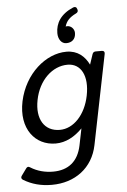

<svg xmlns="http://www.w3.org/2000/svg" viewBox="-60 -743 655 992"><g transform="rotate(-5 267.5 -247.5)"><path d="M306.6 -517.6C335 -517.6 355.5 -534.2 355.5 -566.4C355.5 -586.9 338.9 -604.5 319.3 -604.5C316.4 -604.5 313.5 -604.5 310.5 -603.5C318.4 -630.9 335 -649.4 369.1 -666C377.9 -669.9 381.8 -676.8 378.9 -685.5L377.9 -688.5C375 -699.2 367.2 -702.1 357.4 -698.2C291 -669.9 264.6 -624 264.6 -573.2C264.6 -542 281.2 -517.6 306.6 -517.6ZM436.5 -449.2 418.9 -396.5C396.5 -441.4 360.4 -473.6 302.7 -473.6C196.3 -473.6 85 -379.9 54.7 -238.3C25.4 -97.7 100.6 -5.9 207 -5.9C259.8 -5.9 306.6 -32.2 345.7 -72.3L328.1 14.6C311.5 95.7 260.7 137.7 180.7 137.7C140.6 137.7 99.6 127.9 64.5 105.5C55.7 99.6 48.8 100.6 43 109.4L17.6 144.5C11.7 152.3 12.7 160.2 21.5 166C65.4 192.4 112.3 205.1 168.9 205.1C288.1 205.1 381.8 136.7 405.3 19.5L499 -445.3C501 -456.1 496.1 -461.9 485.4 -461.9H454.1C445.3 -461.9 439.5 -458 436.5 -449.2ZM234.4 -74.2C154.3 -74.2 113.3 -140.6 132.8 -238.3C152.3 -338.9 223.6 -406.2 302.7 -406.2C372.1 -406.2 408.2 -339.8 387.7 -238.3C368.2 -140.6 305.7 -74.2 234.4 -74.2Z"/></g></svg>

Font: Ed Sans Neue
Style: Italic
Weight: 400
Italic angle: -11°
Designer: Stephen Hutchings
Version: Version 1.004;PS 001.004;hotconv 1.0.88;makeotf.lib2.5.64775